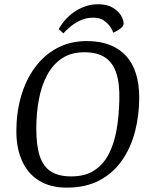

<svg xmlns="http://www.w3.org/2000/svg" viewBox="-20 -848 690 879"><path d="M428.7 -828.5Q469.5 -828.5 495.3 -813.4Q521.1 -798.3 533.6 -777.6Q546 -756.9 546 -739.9Q546 -728 530.2 -716.5Q514.4 -705.1 498.4 -698.3Q496.2 -707.4 485.9 -723.5Q475.6 -739.5 456.7 -753.3Q437.7 -767 407.2 -767Q372.4 -767 344.6 -753.1Q316.7 -739.2 297.7 -722.2Q278.7 -705.2 270.1 -695.3L248.6 -714.7Q279.1 -768 327.2 -798.2Q375.4 -828.5 428.7 -828.5ZM286 11Q211.5 11 160 -20.3Q108.6 -51.5 81.8 -109.5Q54.9 -167.4 54.9 -247.9Q54.9 -332.2 76.2 -406.4Q97.4 -480.5 139 -537.8Q180.6 -595.1 240.6 -627.5Q300.6 -660 378 -660Q437.3 -660 482.2 -642.6Q527 -625.1 557 -592.3Q587.1 -559.5 602.2 -511.4Q617.4 -463.2 617.4 -402Q617.4 -318.8 597.8 -244.4Q578.2 -170.1 537.6 -112.3Q496.9 -54.5 434.6 -21.8Q372.3 11 286 11ZM305.6 -40.4Q369.7 -40.4 411.5 -67.7Q453.3 -95.1 477.9 -142.7Q502.4 -190.3 513.5 -252.5Q524.5 -314.7 526.2 -385.2Q528.8 -465.1 512.2 -514.2Q495.5 -563.3 459.4 -586Q423.3 -608.8 365.9 -608.8Q305.9 -608.8 264.1 -581.1Q222.2 -553.3 196.1 -504.8Q169.9 -456.3 158.1 -393.1Q146.2 -329.9 146.2 -258.1Q146.2 -181.9 161.9 -133.8Q177.7 -85.7 213 -63Q248.3 -40.4 305.6 -40.4Z"/></svg>

Font: Faustina Light
Style: Italic
Weight: 300
Italic angle: -8°
Designer: Alfonso Garcia
Foundry: http://www.omnibus-type.com
Version: Version 1.200